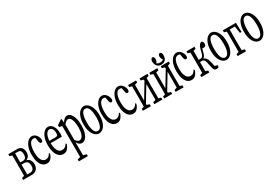

<svg xmlns="http://www.w3.org/2000/svg" viewBox="84 -2081 5315 3682"><g transform="rotate(-30 2741.5 -239.5)"><path d="M20 47.4V4.4L101.6 -20L108.4 -4.4H199.2Q247.6 -4.4 270.5 -30.5Q293.5 -56.6 293.5 -107.4Q293.5 -146 283.4 -171.6Q273.4 -197.3 251.7 -210.2Q230 -223.1 194.8 -223.1H108.4V-271H193.4Q238.3 -271 258.3 -296.6Q278.3 -322.3 278.3 -375Q278.3 -424.8 259.3 -447.8Q240.2 -470.7 204.1 -470.7H108.4L101.6 -455.1L20 -479V-522.5H220.7Q259.8 -522.5 287.4 -504.6Q314.9 -486.8 329.1 -455.6Q343.3 -424.3 343.3 -383.3Q343.3 -350.6 333.3 -321.5Q323.2 -292.5 301.3 -272.5Q279.3 -252.4 242.7 -245.1V-252.4Q306.2 -244.1 333.5 -203.4Q360.8 -162.6 360.8 -106Q360.8 -68.4 346.7 -33.4Q332.5 1.5 299.6 24.4Q266.6 47.4 212.4 47.4ZM73.2 47.4Q74.2 20 74.7 -24.7Q75.2 -69.3 75.4 -117.7Q75.7 -166 75.7 -204.1V-271Q75.7 -309.6 75.4 -357.7Q75.2 -405.8 74.7 -450.7Q74.2 -495.6 73.2 -522.5H142.6Q141.6 -495.6 141.1 -449.5Q140.6 -403.3 140.4 -352.1Q140.1 -300.8 140.1 -253.4V-204.1Q140.1 -165.5 140.4 -117.4Q140.6 -69.3 141.1 -24.7Q141.6 20 142.6 47.4Z M577.1 4.4Q522 4.4 482.4 -31.2Q442.9 -66.9 422.1 -133.1Q401.4 -199.2 401.4 -290Q401.4 -387.7 426.8 -455.8Q452.1 -523.9 493.4 -560.8Q534.7 -597.7 580.6 -597.7Q615.7 -597.7 644.8 -577.1Q673.8 -556.6 693.4 -521.2Q712.9 -485.8 716.8 -441.9Q713.4 -419.4 704.8 -407.7Q696.3 -396 682.1 -396Q663.1 -396 653.1 -412.1Q643.1 -428.2 639.6 -453.1L620.6 -557.6L657.7 -511.7Q638.7 -528.3 619.1 -534.9Q599.6 -541.5 583.5 -541.5Q550.8 -541.5 524.7 -514.9Q498.5 -488.3 484.1 -435.1Q469.7 -381.8 469.7 -301.8Q469.7 -221.7 486.8 -171.1Q503.9 -120.6 532.2 -97.4Q560.5 -74.2 594.7 -74.2Q613.8 -74.2 632.6 -80.8Q651.4 -87.4 669.2 -104.5Q687 -121.6 703.6 -153.3L720.2 -131.8Q706.1 -88.4 686 -58.3Q666 -28.3 639.9 -12Q613.8 4.4 577.1 4.4Z M941.4 4.4Q887.2 4.4 846.4 -30.8Q805.7 -65.9 783.7 -131.6Q761.7 -197.3 761.7 -290Q761.7 -382.3 785.4 -451.7Q809.1 -521 849.9 -559.3Q890.6 -597.7 939 -597.7Q980 -597.7 1012.5 -569.6Q1044.9 -541.5 1064 -490.7Q1083 -439.9 1083 -366.7Q1083 -346.7 1081.5 -329.1Q1080.1 -311.5 1078.1 -299.8H791.5V-350.1H969.2Q1001 -350.1 1010.5 -367.9Q1020 -385.7 1020 -412.6Q1020 -454.1 1010.3 -482.9Q1000.5 -511.7 981.9 -526.6Q963.4 -541.5 939 -541.5Q912.1 -541.5 887.2 -518.3Q862.3 -495.1 845.7 -443.4Q829.1 -391.6 829.1 -304.2Q829.1 -230 845 -178.2Q860.8 -126.5 889.9 -100.3Q918.9 -74.2 959 -74.2Q995.6 -74.2 1023.2 -93Q1050.8 -111.8 1074.2 -151.9L1089.8 -131.8Q1074.7 -90.8 1054.7 -60.3Q1034.7 -29.8 1007.6 -12.7Q980.5 4.4 941.4 4.4Z M1123 272.5V230L1210.4 206.1H1228.5L1322.3 230V272.5ZM1184.6 272.5Q1185.5 229 1185.8 187.5Q1186 146 1186 103Q1186 60.1 1186 18.6V-325.2Q1186 -358.4 1186 -383.1Q1186 -407.7 1185.8 -429.2Q1185.5 -450.7 1184.6 -475.1L1123 -485.8V-527.3L1231.9 -601.1L1242.7 -589.4L1249.5 -486.8L1252.9 -483.4V-109.4L1250.5 -101.6V17.6Q1250.5 58.6 1250.7 101.3Q1251 144 1251.5 187Q1252 230 1252.9 272.5ZM1353 0Q1332 0 1311.5 -10Q1291 -20 1271 -44.9Q1251 -69.8 1232.9 -115.2H1217.3L1223.6 -178.2Q1252.9 -119.1 1281.2 -93.8Q1309.6 -68.4 1336.9 -68.4Q1366.2 -68.4 1389.9 -92Q1413.6 -115.7 1428.2 -165.8Q1442.9 -215.8 1442.9 -292.5Q1442.9 -407.7 1415.8 -470.2Q1388.7 -532.7 1346.2 -532.7Q1332 -532.7 1313.2 -522.9Q1294.4 -513.2 1272.7 -490.2Q1251 -467.3 1222.7 -425.8L1216.3 -483.4H1232.9Q1253.9 -524.4 1275.1 -550Q1296.4 -575.7 1318.8 -588.4Q1341.3 -601.1 1364.7 -601.1Q1406.2 -601.1 1439.5 -565.2Q1472.7 -529.3 1492.7 -462.6Q1512.7 -396 1512.7 -301.8Q1512.7 -209.5 1491.5 -141.8Q1470.2 -74.2 1434.6 -37.1Q1398.9 0 1353 0Z M1731.9 4.4Q1687 4.4 1646.2 -28.6Q1605.5 -61.5 1580.1 -128.2Q1554.7 -194.8 1554.7 -293.5Q1554.7 -393.6 1580.1 -461.4Q1605.5 -529.3 1646.2 -563.5Q1687 -597.7 1731.9 -597.7Q1776.9 -597.7 1817.4 -563.5Q1857.9 -529.3 1884 -461.4Q1910.2 -393.6 1910.2 -293.5Q1910.2 -195.3 1884 -128.4Q1857.9 -61.5 1817.4 -28.6Q1776.9 4.4 1731.9 4.4ZM1731.9 -49.8Q1765.1 -49.8 1788.6 -77.4Q1812 -105 1824.5 -159.2Q1836.9 -213.4 1836.9 -293.5Q1836.9 -375 1824.5 -430.4Q1812 -485.8 1788.6 -513.7Q1765.1 -541.5 1731.9 -541.5Q1698.7 -541.5 1675.3 -513.7Q1651.9 -485.8 1639.9 -430.4Q1627.9 -375 1627.9 -293.5Q1627.9 -213.4 1639.9 -159.2Q1651.9 -105 1675.3 -77.4Q1698.7 -49.8 1731.9 -49.8Z M2127.9 4.4Q2072.8 4.4 2033.2 -31.2Q1993.7 -66.9 1972.9 -133.1Q1952.1 -199.2 1952.1 -290Q1952.1 -387.7 1977.5 -455.8Q2002.9 -523.9 2044.2 -560.8Q2085.4 -597.7 2131.3 -597.7Q2166.5 -597.7 2195.6 -577.1Q2224.6 -556.6 2244.1 -521.2Q2263.7 -485.8 2267.6 -441.9Q2264.2 -419.4 2255.6 -407.7Q2247.1 -396 2232.9 -396Q2213.9 -396 2203.9 -412.1Q2193.8 -428.2 2190.4 -453.1L2171.4 -557.6L2208.5 -511.7Q2189.5 -528.3 2169.9 -534.9Q2150.4 -541.5 2134.3 -541.5Q2101.6 -541.5 2075.4 -514.9Q2049.3 -488.3 2034.9 -435.1Q2020.5 -381.8 2020.5 -301.8Q2020.5 -221.7 2037.6 -171.1Q2054.7 -120.6 2083 -97.4Q2111.3 -74.2 2145.5 -74.2Q2164.6 -74.2 2183.3 -80.8Q2202.1 -87.4 2220 -104.5Q2237.8 -121.6 2254.4 -153.3L2271 -131.8Q2256.8 -88.4 2236.8 -58.3Q2216.8 -28.3 2190.7 -12Q2164.6 4.4 2127.9 4.4Z M2488.3 4.4Q2433.1 4.4 2393.6 -31.2Q2354 -66.9 2333.3 -133.1Q2312.5 -199.2 2312.5 -290Q2312.5 -387.7 2337.9 -455.8Q2363.3 -523.9 2404.5 -560.8Q2445.8 -597.7 2491.7 -597.7Q2526.9 -597.7 2555.9 -577.1Q2585 -556.6 2604.5 -521.2Q2624 -485.8 2627.9 -441.9Q2624.5 -419.4 2616 -407.7Q2607.4 -396 2593.3 -396Q2574.2 -396 2564.2 -412.1Q2554.2 -428.2 2550.8 -453.1L2531.7 -557.6L2568.8 -511.7Q2549.8 -528.3 2530.3 -534.9Q2510.7 -541.5 2494.6 -541.5Q2461.9 -541.5 2435.8 -514.9Q2409.7 -488.3 2395.3 -435.1Q2380.9 -381.8 2380.9 -301.8Q2380.9 -221.7 2397.9 -171.1Q2415 -120.6 2443.4 -97.4Q2471.7 -74.2 2505.9 -74.2Q2524.9 -74.2 2543.7 -80.8Q2562.5 -87.4 2580.3 -104.5Q2598.1 -121.6 2614.7 -153.3L2631.3 -131.8Q2617.2 -88.4 2597.2 -58.3Q2577.1 -28.3 2551 -12Q2524.9 4.4 2488.3 4.4Z M2671.9 47.4V4.4L2752 -20H2770L2848.6 4.4V47.4ZM2925.8 47.4V4.4L3005.4 -20H3023.4L3102.5 4.4V47.4ZM2725.1 47.4Q2726.1 20 2726.6 -24.7Q2727.1 -69.3 2727.3 -117.7Q2727.5 -166 2727.5 -204.1V-271Q2727.5 -309.6 2727.3 -357.7Q2727.1 -405.8 2726.6 -450.7Q2726.1 -495.6 2725.1 -522.5H2790V47.4ZM2763.7 3.4 2731 -21H2735.4L2875 -252.4L3015.1 -484.4L3042.5 -452.6H3038.6L2900.9 -225.1ZM2985.4 47.4V-522.5H3049.3Q3048.3 -495.6 3048.1 -450.7Q3047.9 -405.8 3047.4 -357.4Q3046.9 -309.1 3046.9 -271V-204.1Q3046.9 -165.5 3047.4 -117.4Q3047.9 -69.3 3048.1 -24.7Q3048.3 20 3049.3 47.4ZM2671.9 -479V-522.5H2848.6V-479L2771 -455.1H2753.4ZM2925.8 -479V-522.5H3102.5V-479L3025.4 -455.1H3006.8Z M3142.6 47.4V4.4L3222.7 -20H3240.7L3319.3 4.4V47.4ZM3396.5 47.4V4.4L3476.1 -20H3494.1L3573.2 4.4V47.4ZM3195.8 47.4Q3196.8 20 3197.3 -24.7Q3197.8 -69.3 3198 -117.7Q3198.2 -166 3198.2 -204.1V-271Q3198.2 -309.6 3198 -357.7Q3197.8 -405.8 3197.3 -450.7Q3196.8 -495.6 3195.8 -522.5H3260.7V47.4ZM3234.4 3.4 3201.7 -21H3206.1L3345.7 -252.4L3485.8 -484.4L3513.2 -452.6H3509.3L3371.6 -225.1ZM3456.1 47.4V-522.5H3520Q3519 -495.6 3518.8 -450.7Q3518.6 -405.8 3518.1 -357.4Q3517.6 -309.1 3517.6 -271V-204.1Q3517.6 -165.5 3518.1 -117.4Q3518.6 -69.3 3518.8 -24.7Q3519 20 3520 47.4ZM3142.6 -479V-522.5H3319.3V-479L3241.7 -455.1H3224.1ZM3396.5 -479V-522.5H3573.2V-479L3496.1 -455.1H3477.5ZM3422.9 -541Q3382.8 -541 3354 -558.8Q3325.2 -576.7 3311 -610.8Q3296.9 -643.6 3296.9 -687.5Q3296.9 -689.9 3296.9 -692.4Q3301.3 -712.4 3311.5 -731.7Q3321.8 -751 3340.3 -751Q3353.5 -751 3366.5 -735.1Q3379.4 -719.2 3379.4 -688.5Q3379.4 -664.6 3368.7 -641.4Q3357.9 -618.2 3339.4 -605L3323.7 -646Q3342.8 -610.8 3368.2 -599.1Q3393.6 -587.4 3422.9 -587.4Q3452.1 -587.4 3477.5 -599.6Q3502.9 -611.8 3522 -646L3505.9 -605Q3489.3 -618.2 3477.5 -641.1Q3465.8 -664.1 3465.8 -688.5Q3465.8 -719.2 3478 -735.1Q3490.2 -751 3505.4 -751Q3523.9 -751 3534.7 -732.2Q3545.4 -713.4 3548.3 -692.4Q3548.3 -689.9 3548.3 -687.5Q3548.3 -641.6 3535.2 -609.9Q3521 -576.7 3491.9 -558.8Q3462.9 -541 3422.9 -541Z M3781.7 4.4Q3726.6 4.4 3687 -31.2Q3647.5 -66.9 3626.7 -133.1Q3606 -199.2 3606 -290Q3606 -387.7 3631.3 -455.8Q3656.7 -523.9 3698 -560.8Q3739.3 -597.7 3785.2 -597.7Q3820.3 -597.7 3849.4 -577.1Q3878.4 -556.6 3897.9 -521.2Q3917.5 -485.8 3921.4 -441.9Q3918 -419.4 3909.4 -407.7Q3900.9 -396 3886.7 -396Q3867.7 -396 3857.7 -412.1Q3847.7 -428.2 3844.2 -453.1L3825.2 -557.6L3862.3 -511.7Q3843.3 -528.3 3823.7 -534.9Q3804.2 -541.5 3788.1 -541.5Q3755.4 -541.5 3729.2 -514.9Q3703.1 -488.3 3688.7 -435.1Q3674.3 -381.8 3674.3 -301.8Q3674.3 -221.7 3691.4 -171.1Q3708.5 -120.6 3736.8 -97.4Q3765.1 -74.2 3799.3 -74.2Q3818.4 -74.2 3837.2 -80.8Q3856 -87.4 3873.8 -104.5Q3891.6 -121.6 3908.2 -153.3L3924.8 -131.8Q3910.6 -88.4 3890.6 -58.3Q3870.6 -28.3 3844.5 -12Q3818.4 4.4 3781.7 4.4Z M3965.3 47.4V4.4L4047.9 -19H4065.4L4142.1 4.4V47.4ZM3965.3 -479V-522.5H4142.1V-479L4065.4 -455.1H4047.9ZM4018.6 47.4Q4019.5 20 4020 -24.2Q4020.5 -68.4 4020.8 -117.2Q4021 -166 4021 -204.1V-270Q4021 -308.6 4020.8 -357.2Q4020.5 -405.8 4020 -450.7Q4019.5 -495.6 4018.6 -522.5H4089.4Q4088.4 -495.6 4088.1 -450.2Q4087.9 -404.8 4087.4 -353.8Q4086.9 -302.7 4086.9 -259.3V-217.3Q4086.9 -173.3 4087.4 -121.6Q4087.9 -69.8 4088.4 -24.9Q4088.9 20 4089.4 47.4ZM4228 -15.1 4200.2 -139.2Q4194.3 -166.5 4185.5 -182.9Q4176.8 -199.2 4163.6 -206.8Q4150.4 -214.4 4129.4 -214.4H4053.7V-264.2H4127Q4144.5 -264.2 4159.2 -273.7Q4173.8 -283.2 4186.3 -308.6Q4198.7 -334 4208.5 -379.4Q4220.2 -432.1 4234.1 -466.6Q4248 -501 4265.4 -518.3Q4282.7 -535.6 4307.6 -537.6Q4325.2 -530.3 4333.3 -514.6Q4341.3 -499 4341.3 -476.6Q4341.3 -449.7 4329.6 -433.6Q4317.9 -417.5 4292 -417.5Q4275.4 -417.5 4262.9 -419.9Q4250.5 -422.4 4231 -427.7L4279.3 -476.1Q4269.5 -457 4259.5 -430.9Q4249.5 -404.8 4239.3 -359.9Q4230 -318.8 4218.5 -292.7Q4207 -266.6 4190.7 -251.2Q4174.3 -235.8 4153.8 -227.5V-246.6Q4186.5 -240.7 4208.5 -224.1Q4230.5 -207.5 4244.9 -179.9Q4259.3 -152.3 4269.5 -109.4L4302.7 36.6L4255.4 -19L4348.6 4.4V47.4Q4336.9 52.2 4323.7 56.6Q4310.5 61 4300.3 61Q4269.5 61 4253.7 45.9Q4237.8 30.8 4228 -15.1Z M4551.3 4.4Q4506.3 4.4 4465.6 -28.6Q4424.8 -61.5 4399.4 -128.2Q4374 -194.8 4374 -293.5Q4374 -393.6 4399.4 -461.4Q4424.8 -529.3 4465.6 -563.5Q4506.3 -597.7 4551.3 -597.7Q4596.2 -597.7 4636.7 -563.5Q4677.2 -529.3 4703.4 -461.4Q4729.5 -393.6 4729.5 -293.5Q4729.5 -195.3 4703.4 -128.4Q4677.2 -61.5 4636.7 -28.6Q4596.2 4.4 4551.3 4.4ZM4551.3 -49.8Q4584.5 -49.8 4607.9 -77.4Q4631.3 -105 4643.8 -159.2Q4656.2 -213.4 4656.2 -293.5Q4656.2 -375 4643.8 -430.4Q4631.3 -485.8 4607.9 -513.7Q4584.5 -541.5 4551.3 -541.5Q4518.1 -541.5 4494.6 -513.7Q4471.2 -485.8 4459.2 -430.4Q4447.3 -375 4447.3 -293.5Q4447.3 -213.4 4459.2 -159.2Q4471.2 -105 4494.6 -77.4Q4518.1 -49.8 4551.3 -49.8Z M4823.7 47.4Q4824.7 20 4825.2 -24.7Q4825.7 -69.3 4825.9 -117.7Q4826.2 -166 4826.2 -204.1V-271Q4826.2 -309.6 4825.9 -357.7Q4825.7 -405.8 4825.2 -450.7Q4824.7 -495.6 4823.7 -522.5H4894Q4893.1 -495.6 4892.6 -450.7Q4892.1 -405.8 4891.6 -357.4Q4891.1 -309.1 4891.1 -271V-204.1Q4891.1 -165.5 4891.6 -117.4Q4892.1 -69.3 4892.6 -24.7Q4893.1 20 4894 47.4ZM4858.9 -470.7V-522.5H5060.5L5066.4 -315.9H5030.3L4998 -522.5L5041.5 -470.7ZM4770.5 47.4V4.4L4848.1 -20H4865.7L4955.6 4.4V47.4ZM4770.5 -479V-522.5H4858.9V-455.1H4853Z M5284.2 4.4Q5239.3 4.4 5198.5 -28.6Q5157.7 -61.5 5132.3 -128.2Q5106.9 -194.8 5106.9 -293.5Q5106.9 -393.6 5132.3 -461.4Q5157.7 -529.3 5198.5 -563.5Q5239.3 -597.7 5284.2 -597.7Q5329.1 -597.7 5369.6 -563.5Q5410.2 -529.3 5436.3 -461.4Q5462.4 -393.6 5462.4 -293.5Q5462.4 -195.3 5436.3 -128.4Q5410.2 -61.5 5369.6 -28.6Q5329.1 4.4 5284.2 4.4ZM5284.2 -49.8Q5317.4 -49.8 5340.8 -77.4Q5364.3 -105 5376.7 -159.2Q5389.2 -213.4 5389.2 -293.5Q5389.2 -375 5376.7 -430.4Q5364.3 -485.8 5340.8 -513.7Q5317.4 -541.5 5284.2 -541.5Q5251 -541.5 5227.5 -513.7Q5204.1 -485.8 5192.1 -430.4Q5180.2 -375 5180.2 -293.5Q5180.2 -213.4 5192.1 -159.2Q5204.1 -105 5227.5 -77.4Q5251 -49.8 5284.2 -49.8Z"/></g></svg>

Font: Scarab Serif
Style: Regular
Weight: 400
Designer: John Roberts
Foundry: Scarab
Version: 1.0